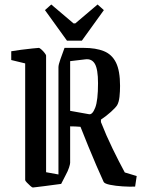

<svg xmlns="http://www.w3.org/2000/svg" viewBox="-20 -825 628 854"><path d="M441 -16Q427 -46 409 -88Q391 -130 372.5 -175Q354 -220 338 -261Q326 -262 314.5 -262.5Q303 -263 292 -263V-101Q292 -95 287 -79.5Q282 -64 271 -44L252 -7Q242 -6 221.5 -3Q201 0 180 2.5Q159 5 143.5 7Q128 9 126 9Q123 9 115 2Q107 -5 99.5 -13Q92 -21 92 -24V-543L30 -558V-597Q46 -600 73.5 -603.5Q101 -607 125 -609.5Q149 -612 153 -612Q156 -612 164 -605Q172 -598 178.5 -589.5Q185 -581 185 -578V-59L240 -49V-526Q240 -537 248.5 -561Q257 -585 267 -612H353Q406 -612 442 -597.5Q478 -583 496 -546.5Q514 -510 514 -443Q514 -418 511.5 -394.5Q509 -371 501 -357Q494 -346 473.5 -327.5Q453 -309 429 -293V-282Q452 -223 481 -163.5Q510 -104 535 -58L588 -42L581 5Q557 6 525.5 4Q494 2 469.5 -3Q445 -8 441 -16ZM376 -317Q391 -314 403.5 -346Q416 -378 416 -455Q416 -517 402 -541Q388 -565 359 -561L292 -553V-332ZM278 -644 180 -780 208 -805 307 -721H315L414 -805L442 -780L344 -644Z"/></svg>

Font: Grenze Gotisch
Style: Regular
Weight: 400
Designer: Renata Polastri
Foundry: Omnibus-Type
Version: Version 1.001